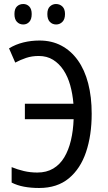

<svg xmlns="http://www.w3.org/2000/svg" viewBox="-20 -927 536 957"><path d="M173 -648Q139 -648 110.5 -638.5Q82 -629 56 -615L25 -686Q58 -706 96.5 -715.5Q135 -725 177 -725Q238 -725 286 -699.5Q334 -674 368 -626.5Q402 -579 419.5 -511.5Q437 -444 437 -360Q437 -253 409 -169.5Q381 -86 323 -38Q265 10 175 10Q134 10 99.5 3.5Q65 -3 38 -17V-94Q67 -82 99 -74.5Q131 -67 166 -67Q212 -67 245.5 -87Q279 -107 300.5 -143Q322 -179 333.5 -227.5Q345 -276 347 -333H104V-410H346Q342 -459 330 -502Q318 -545 296.5 -577.5Q275 -610 244.5 -629Q214 -648 173 -648ZM52 -857Q52 -883 64.5 -895Q77 -907 96 -907Q114 -907 126 -894.5Q138 -882 138 -857Q138 -831 126 -818Q114 -805 96 -805Q77 -805 64.5 -818Q52 -831 52 -857ZM216 -857Q216 -883 229 -895Q242 -907 259 -907Q278 -907 291 -894.5Q304 -882 304 -857Q304 -831 291 -818Q278 -805 260 -805Q241 -805 228.5 -818Q216 -831 216 -857Z"/></svg>

Font: Noto Sans Display Condensed
Style: Regular
Weight: 400
Width: 3
Designer: Monotype Design Team
Foundry: Monotype Imaging Inc.
Version: Version 2.003